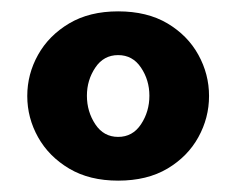

<svg xmlns="http://www.w3.org/2000/svg" viewBox="-20 -752 417 338"><path d="M188 -434Q137.5 -434 101.8 -455.2Q66 -476.5 47 -510.5Q28 -544.5 28 -583Q28 -621.5 47 -655.5Q66 -689.5 101.8 -710.8Q137.5 -732 188 -732Q239 -732 274.8 -710.8Q310.5 -689.5 329.2 -655.5Q348 -621.5 348 -583Q348 -544.5 329.2 -510.5Q310.5 -476.5 274.8 -455.2Q239 -434 188 -434ZM188 -511Q213.5 -511 228.2 -533.2Q243 -555.5 243 -583.5Q243 -611 228.2 -633Q213.5 -655 188 -655Q162.5 -655 147.8 -633Q133 -611 133 -583.5Q133 -555.5 147.8 -533.2Q162.5 -511 188 -511Z"/></svg>

Font: Cabin Resolve
Style: Bold-Resolve
Weight: 700
Designer: Pablo Impallari
Foundry: Pablo Impallari. http://www.impallari.com Igino Marini. http://www.ikern.com
Version: Version 3.001